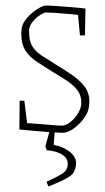

<svg xmlns="http://www.w3.org/2000/svg" viewBox="-20 -470 378 694"><path d="M206 10Q195 10 165 8Q135 6 102.5 3Q70 0 50 -2L51 -106H68L78 -25Q95 -24 119.5 -22Q144 -20 167.5 -18Q191 -16 205 -16Q218 -16 234 -28.5Q250 -41 262 -60.5Q274 -80 274 -99Q274 -126 259 -145Q244 -164 220 -179.5Q196 -195 169 -211Q139 -230 113.5 -246.5Q88 -263 72.5 -286.5Q57 -310 57 -349Q57 -357 58 -365.5Q59 -374 63 -383Q70 -398 85.5 -413.5Q101 -429 118.5 -439.5Q136 -450 146 -450Q159 -450 187.5 -448Q216 -446 245.5 -443.5Q275 -441 289 -439L287 -342H269L262 -416Q248 -418 223.5 -420Q199 -422 177 -423.5Q155 -425 146 -425Q140 -425 125.5 -416Q111 -407 98 -391.5Q85 -376 85 -357Q85 -321 97.5 -301.5Q110 -282 132.5 -268Q155 -254 183 -236Q213 -218 240.5 -199Q268 -180 285.5 -157.5Q303 -135 303 -103Q303 -96 302 -88Q301 -80 299 -72Q293 -53 277 -34Q261 -15 242 -2.5Q223 10 206 10ZM155 204 148 187Q186 170 205.5 157.5Q225 145 225 122Q225 102 205 89Q185 76 149 73L144 59L163 -10L179 -8L174 54Q206 59 230.5 77.5Q255 96 255 120Q255 142 242 159Q234 168 209 180.5Q184 193 155 204Z"/></svg>

Font: Grenze Gotisch Thin
Style: Regular
Weight: 100
Designer: Renata Polastri
Foundry: Omnibus-Type
Version: Version 1.001